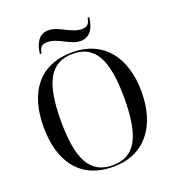

<svg xmlns="http://www.w3.org/2000/svg" viewBox="-159 -1024 1059 1159"><g transform="rotate(-20 371.0 -444.5)"><path d="M446 -771C512 -771 536 -832 542 -889H532C526 -860 518 -836 477 -836C407 -836 350 -899 282 -899C217 -899 192 -840 186 -781H196C202 -808 207 -834 251 -834C322 -834 378 -771 446 -771ZM371 10C573 10 685 -137 685 -358C685 -580 573 -725 372 -725C159 -725 56 -580 56 -359C56 -137 159 10 371 10ZM371 0C228 0 167 -107 167 -358C167 -608 229 -715 372 -715C513 -715 574 -608 574 -358C574 -107 513 0 371 0Z"/></g></svg>

Font: Noto Serif Display
Style: Regular
Weight: 400
Designer: Monotype Design Team
Foundry: Monotype Imaging Inc.
Version: Version 2.009